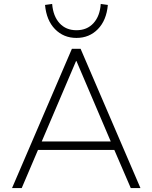

<svg xmlns="http://www.w3.org/2000/svg" viewBox="-20 -952 772 972"><path d="M41 0 344 -705H388L691 0H642L554 -204L584 -193H148L177 -204L90 0ZM365 -643 188 -228 165 -236H567L544 -228L367 -643ZM367 -760Q302 -760 258.5 -804.5Q215 -849 208 -927L244 -932Q249 -870 281.5 -834.5Q314 -799 367 -799Q421 -799 453.5 -835Q486 -871 490 -932L526 -927Q519 -849 475.5 -804.5Q432 -760 367 -760Z"/></svg>

Font: Nunito Sans 10pt ExtraLight
Style: Regular
Weight: 250
Designer: Vernon Adams
Foundry: Vernon Adams
Version: Version 3.101;gftools[0.9.27]